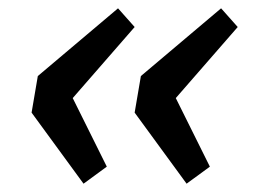

<svg xmlns="http://www.w3.org/2000/svg" viewBox="-20 -482 640 462"><path d="M181 -40 56 -211 71 -299 264 -462 304 -417 155 -246 237 -81ZM429 -40 304 -211 319 -299 512 -462 552 -417 403 -246 485 -81Z"/></svg>

Font: Source Code Pro ExtraLight SemiBold
Style: Italic
Weight: 600
Italic angle: -11°
Monospace: yes
Version: Version 1.016;hotconv 1.0.116;makeotfexe 2.5.65601